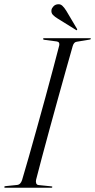

<svg xmlns="http://www.w3.org/2000/svg" viewBox="-24 -879 446 899"><path d="M145 -37.5Q143 -28 145.5 -20.8Q148 -13.5 156.5 -12.5L216 -6.5Q221 -6.5 221 -3.5Q221 0 217 0H1Q-4 0 -4 -3Q-4 -7 2 -7.5L56 -13Q72.5 -14.5 79.5 -36.5Q93 -81.5 111 -144.8Q129 -208 149 -280Q169 -352 188.8 -424Q208.5 -496 225.2 -559.2Q242 -622.5 253.5 -667Q256.5 -683 241 -685L184 -692.5Q177.5 -693.5 177.5 -697Q177.5 -700 182 -700H398Q401.5 -700 401.5 -697.5Q401.5 -694.5 395 -693.5L335 -683.5Q322 -682 316.5 -663.5Q303.5 -618.5 285.8 -555Q268 -491.5 248 -419.5Q228 -347.5 208.5 -276Q189 -204.5 172.5 -142.5Q156 -80.5 145 -37.5ZM287 -827.5 336.5 -744Q338.5 -740.5 336.5 -738.5Q335 -736 331.5 -739L247 -791.5Q233.5 -799.5 224.2 -808.8Q215 -818 217 -832.5Q218.5 -841 226.5 -849.5Q234.5 -858 247 -859Q259 -860.5 268.2 -851.8Q277.5 -843 287 -827.5Z"/></svg>

Font: Fraunces 144pt Light
Style: Italic
Weight: 300
Italic angle: -16°
Version: Version 1.000;[0bf87f6ff]